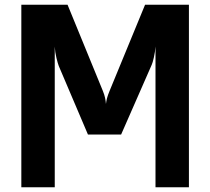

<svg xmlns="http://www.w3.org/2000/svg" viewBox="-20 -790 887 810"><path d="M70 0V-770H265L413.5 -407.5Q420.5 -390.5 423.2 -377.5Q426 -364.5 427 -351.5Q428.5 -364.5 431.5 -376Q434.5 -387.5 442.5 -407L592 -770H777V0H636V-594Q634.5 -571 629.2 -548Q624 -525 620 -516.5L491 -222.5H351L228 -511.5Q224.5 -520 218.2 -545.2Q212 -570.5 211 -593.5V0Z"/></svg>

Font: Junction
Style: Bold
Weight: 700
Designer: Caroline Hadilaksono
Foundry: Caroline Hadilaksono, Tyler Finck, The League of Moveable Type
Version: Version 2.000; ttfautohint (v1.8.3)